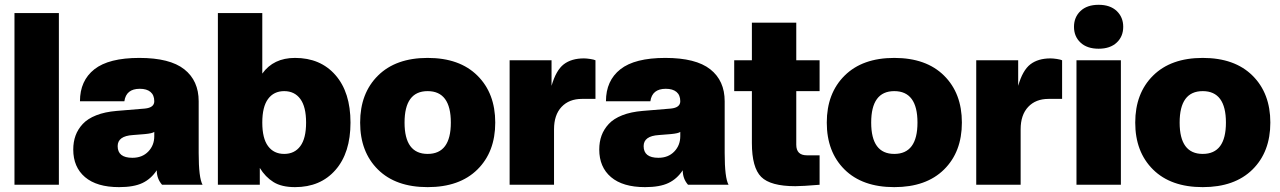

<svg xmlns="http://www.w3.org/2000/svg" viewBox="-20 -766 5306 796"><path d="M224.1 0H40V-711.9H224.1Z M473.6 9.8Q381.3 9.8 332.5 -31.7Q283.7 -73.2 283.7 -146Q283.7 -177.7 293.2 -203.9Q302.7 -230 323 -252Q343.3 -273.9 379.2 -288.1Q415 -302.2 463.9 -306.2L580.6 -315.9Q619.6 -319.8 619.6 -346.2Q619.6 -371.6 604 -384.8Q588.4 -397.9 559.6 -397.9Q502.9 -397.9 495.6 -346.2H311.5Q311.5 -431.6 371.3 -478.8Q431.2 -525.9 557.6 -525.9Q684.1 -525.9 743.9 -478.8Q803.7 -431.6 803.7 -346.2V-131.8Q803.7 -28.3 819.8 0H651.9Q629.9 -24.9 629.9 -60.1Q606.4 -24.4 570.6 -7.3Q534.7 9.8 473.6 9.8ZM528.8 -111.8Q569.8 -111.8 594.7 -137.7Q619.6 -163.6 619.6 -201.2V-219.2Q611.8 -212.9 579.6 -210L530.8 -206.1Q467.8 -202.1 467.8 -160.2Q467.8 -111.8 528.8 -111.8Z M1203.1 9.8Q1147.5 9.8 1113.8 -11.2Q1080.1 -32.2 1057.1 -69.8V0H883.3V-711.9H1067.4V-460.9Q1113.8 -525.9 1203.1 -525.9Q1308.6 -525.9 1370.8 -454.6Q1433.1 -383.3 1433.1 -257.8Q1433.1 -132.3 1370.8 -61.3Q1308.6 9.8 1203.1 9.8ZM1091.3 -160.2Q1115.2 -127.9 1158.2 -127.9Q1201.2 -127.9 1225.1 -160.2Q1249 -192.4 1249 -257.8Q1249 -323.2 1225.1 -355.7Q1201.2 -388.2 1158.2 -388.2Q1115.2 -388.2 1091.3 -355.7Q1067.4 -323.2 1067.4 -257.8Q1067.4 -192.4 1091.3 -160.2Z M1752.9 -525.9Q1885.3 -525.9 1959.2 -452.6Q2033.2 -379.4 2033.2 -257.8Q2033.2 -136.2 1959.2 -63.2Q1885.3 9.8 1752.9 9.8Q1620.6 9.8 1546.9 -63.2Q1473.1 -136.2 1473.1 -257.8Q1473.1 -379.4 1547.1 -452.6Q1621.1 -525.9 1752.9 -525.9ZM1752.9 -127.9Q1849.1 -127.9 1849.1 -257.8Q1849.1 -388.2 1752.9 -388.2Q1657.2 -388.2 1657.2 -257.8Q1657.2 -127.9 1752.9 -127.9Z M2276.9 0H2092.8V-516.1H2266.6V-410.2Q2285.2 -474.6 2317.1 -499.3Q2349.1 -523.9 2400.9 -523.9Q2411.6 -523.9 2427.2 -521.5Q2442.9 -519 2448.7 -516.1V-356H2392.6Q2339.4 -356 2308.1 -322.8Q2276.9 -289.6 2276.9 -230Z M2654.3 9.8Q2562 9.8 2513.2 -31.7Q2464.4 -73.2 2464.4 -146Q2464.4 -177.7 2473.9 -203.9Q2483.4 -230 2503.7 -252Q2523.9 -273.9 2559.8 -288.1Q2595.7 -302.2 2644.5 -306.2L2761.2 -315.9Q2800.3 -319.8 2800.3 -346.2Q2800.3 -371.6 2784.7 -384.8Q2769 -397.9 2740.2 -397.9Q2683.6 -397.9 2676.3 -346.2H2492.2Q2492.2 -431.6 2552 -478.8Q2611.8 -525.9 2738.3 -525.9Q2864.7 -525.9 2924.6 -478.8Q2984.4 -431.6 2984.4 -346.2V-131.8Q2984.4 -28.3 3000.5 0H2832.5Q2810.5 -24.9 2810.5 -60.1Q2787.1 -24.4 2751.2 -7.3Q2715.3 9.8 2654.3 9.8ZM2709.5 -111.8Q2750.5 -111.8 2775.4 -137.7Q2800.3 -163.6 2800.3 -201.2V-219.2Q2792.5 -212.9 2760.3 -210L2711.4 -206.1Q2648.4 -202.1 2648.4 -160.2Q2648.4 -111.8 2709.5 -111.8Z M3277.3 5.9Q3174.3 5.9 3135.7 -32.7Q3097.2 -71.3 3097.2 -172.9V-388.2H3023.9V-516.1H3097.2V-671.9H3281.2V-516.1H3377.9V-388.2H3281.2V-166Q3281.2 -122.1 3325.2 -122.1H3377.9V0Q3306.2 5.9 3277.3 5.9Z M3687.5 -525.9Q3819.8 -525.9 3893.8 -452.6Q3967.8 -379.4 3967.8 -257.8Q3967.8 -136.2 3893.8 -63.2Q3819.8 9.8 3687.5 9.8Q3555.2 9.8 3481.4 -63.2Q3407.7 -136.2 3407.7 -257.8Q3407.7 -379.4 3481.7 -452.6Q3555.7 -525.9 3687.5 -525.9ZM3687.5 -127.9Q3783.7 -127.9 3783.7 -257.8Q3783.7 -388.2 3687.5 -388.2Q3591.8 -388.2 3591.8 -257.8Q3591.8 -127.9 3687.5 -127.9Z M4211.4 0H4027.3V-516.1H4201.2V-410.2Q4219.7 -474.6 4251.7 -499.3Q4283.7 -523.9 4335.4 -523.9Q4346.2 -523.9 4361.8 -521.5Q4377.4 -519 4383.3 -516.1V-356H4327.1Q4273.9 -356 4242.7 -322.8Q4211.4 -289.6 4211.4 -230Z M4627 0H4442.9V-516.1H4627ZM4609.6 -589.4Q4582.5 -564 4534.7 -564Q4486.8 -564 4459.7 -589.4Q4432.6 -614.7 4432.6 -654.8Q4432.6 -694.8 4459.7 -720.5Q4486.8 -746.1 4534.7 -746.1Q4582.5 -746.1 4609.6 -720.5Q4636.7 -694.8 4636.7 -654.8Q4636.7 -614.7 4609.6 -589.4Z M4966.3 -525.9Q5098.6 -525.9 5172.6 -452.6Q5246.6 -379.4 5246.6 -257.8Q5246.6 -136.2 5172.6 -63.2Q5098.6 9.8 4966.3 9.8Q4834 9.8 4760.3 -63.2Q4686.5 -136.2 4686.5 -257.8Q4686.5 -379.4 4760.5 -452.6Q4834.5 -525.9 4966.3 -525.9ZM4966.3 -127.9Q5062.5 -127.9 5062.5 -257.8Q5062.5 -388.2 4966.3 -388.2Q4870.6 -388.2 4870.6 -257.8Q4870.6 -127.9 4966.3 -127.9Z"/></svg>

Font: Creato Display Black
Style: Regular
Weight: 900
Version: Version 1.000